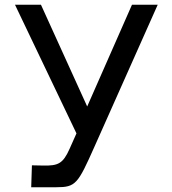

<svg xmlns="http://www.w3.org/2000/svg" viewBox="-20 -772 721 806"><path d="M217 14C298 14 307 0 376 -155L642 -752H534L346 -325L152 -752H43L301 -212L272 -147C244 -84 223 -76 162 -77L114 -78L111 14Z"/></svg>

Font: Hibana SubMedium
Style: Regular
Weight: 500
Width: 6
Designer: pygmalion
Foundry: ybstudio
Version: Version 0.930;hotconv 1.0.109;makeotfexe 2.5.65596